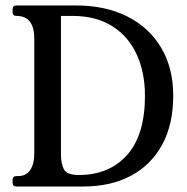

<svg xmlns="http://www.w3.org/2000/svg" viewBox="-20 -680 682 700"><path d="M258.5 -660Q363.5 -660 443 -620.5Q522.5 -581 567 -507Q611.5 -433 611.5 -331Q611.5 -226 571 -152Q530.5 -78 457 -39Q383.5 0 282.5 0H40Q26 0 26 -13V-25Q26 -38 40 -38H46Q75 -38 90 -60Q105 -82 105 -121V-539Q105 -622 40 -622Q26 -622 26 -635V-647Q26 -660 40 -660ZM202.2 -117Q202.2 -83 213.2 -62.5Q224.2 -42 267.2 -42Q378.2 -42 443.4 -115Q508.5 -188 508.5 -331Q508.5 -416 478.2 -481.8Q448 -547.5 389 -584.8Q330 -622 243.2 -622H202.2Z"/></svg>

Font: Young Serif Light
Style: Regular
Weight: 300
Designer: Bastien Sozeau
Foundry: NBR — Bastien Sozeau
Version: Version 5.001